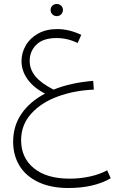

<svg xmlns="http://www.w3.org/2000/svg" viewBox="-20 -599 595 964"><path d="M536 296Q451 345 324 345Q235 345 172 315Q109 285 77.5 232.5Q46 180 46 113Q46 33 88 -28Q130 -89 206 -129Q148 -159 118 -201.5Q88 -244 88 -292Q88 -334 109.5 -371Q131 -408 171.5 -430.5Q212 -453 267 -453Q327 -453 388 -424L370 -383Q319 -408 264 -408Q197 -408 163 -375Q129 -342 129 -293Q129 -251 157.5 -216Q186 -181 249 -149Q335 -184 448 -193L451 -149Q353 -145 270 -114.5Q187 -84 136.5 -28Q86 28 86 105Q86 193 150 245.5Q214 298 330 298Q383 298 432.5 287Q482 276 518 256ZM234 -549Q234 -562 243 -570.5Q252 -579 265 -579Q278 -579 287 -570.5Q296 -562 296 -549Q296 -536 287 -527Q278 -518 265 -518Q252 -518 243 -527Q234 -536 234 -549Z"/></svg>

Font: FiraGO ExtraLight
Style: Regular
Weight: 200
Designer: bBox Type
Foundry: bBox Type GmbH
Version: Version 1.001